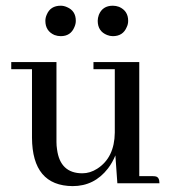

<svg xmlns="http://www.w3.org/2000/svg" viewBox="-20 -629 593 659"><path d="M503.9 -24.4H458V-416H300.8V-391.6H374V-173.8Q373 -87.9 313.5 -49.8Q289.1 -34.2 262.7 -34.2Q186.5 -34.2 175.8 -116.2Q173.8 -128.9 173.8 -141.6V-416H18.6V-391.6H89.8V-156.2Q90.8 8.8 229.5 9.8Q303.7 9.8 350.6 -50.8Q366.2 -71.3 376 -95.7L382.8 0H527.3Q527.3 -20.5 514.6 -23.4Q509.8 -24.4 503.9 -24.4ZM240.2 -557.6Q240.2 -591.8 210 -604.5Q199.2 -609.4 188.5 -609.4Q153.3 -609.4 140.6 -579.1Q135.7 -568.4 135.7 -557.6Q135.7 -522.5 167 -508.8Q177.7 -504.9 188.5 -504.9Q222.7 -504.9 235.4 -536.1Q240.2 -546.9 240.2 -557.6ZM419.9 -557.6Q419.9 -591.8 388.7 -605.5Q377.9 -609.4 367.2 -609.4Q332 -609.4 319.3 -578.1Q315.4 -567.4 315.4 -557.6Q315.4 -521.5 347.7 -508.8Q357.4 -504.9 367.2 -504.9Q402.3 -504.9 415 -536.1Q419.9 -545.9 419.9 -557.6Z"/></svg>

Font: Abhaya Libre Medium
Style: Regular
Weight: 500
Designer: Pushpananda Ekanayake, Sol Matas, Pathum Egodawatta
Foundry: Mooniak
Version: Version 1.050 ; ttfautohint (v1.6)